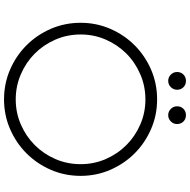

<svg xmlns="http://www.w3.org/2000/svg" viewBox="-15 -927 942 952"><g transform="rotate(90 456.0 -451.0)"><path d="M852 -380Q852 -301 822 -232Q792 -163 740.5 -111.5Q689 -60 620 -30Q551 0 473 0Q394 0 325 -30Q256 -60 204.5 -111.5Q153 -163 123 -232Q93 -301 93 -380Q93 -458 123 -527Q153 -596 204.5 -647.5Q256 -699 325 -729Q394 -759 473 -759Q551 -759 620 -729Q689 -699 740.5 -647.5Q792 -596 822 -527Q852 -458 852 -380ZM794 -380Q794 -446 768.5 -504.5Q743 -563 699.5 -606.5Q656 -650 597.5 -675.5Q539 -701 473 -701Q407 -701 348 -675.5Q289 -650 245.5 -606.5Q202 -563 176.5 -504.5Q151 -446 151 -380Q151 -313 176.5 -254.5Q202 -196 245.5 -152.5Q289 -109 348 -83.5Q407 -58 473 -58Q539 -58 597.5 -83.5Q656 -109 699.5 -152.5Q743 -196 768.5 -254.5Q794 -313 794 -380ZM595 -858Q595 -840 582 -827Q569 -814 551 -814Q533 -814 520 -827Q507 -840 507 -858Q507 -877 519.5 -889.5Q532 -902 551 -902Q570 -902 582.5 -889.5Q595 -877 595 -858ZM425 -858Q425 -840 412 -827Q399 -814 381 -814Q363 -814 350 -827Q337 -840 337 -858Q337 -877 349.5 -889.5Q362 -902 381 -902Q400 -902 412.5 -889.5Q425 -877 425 -858Z"/></g></svg>

Font: Hanken Light
Style: Light
Weight: 300
Designer: Alfredo Marco Pradil
Foundry: Hanken Design Co.
Version: Version 2.06 2014